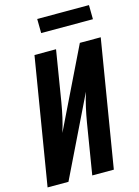

<svg xmlns="http://www.w3.org/2000/svg" viewBox="-136 -1000 778 1075"><g transform="rotate(-15 253.5 -463.0)"><path d="M2 0 123 -735H248L200 -441Q193 -399 183.5 -356.5Q174 -314 161 -273L386 -735H507L386 0H261L309 -294Q316 -336 325.5 -378.5Q335 -421 348 -462L123 0ZM191 -844 190 -926H490L491 -844Z"/></g></svg>

Font: Iosevka Extrabold
Style: Italic
Weight: 800
Italic angle: -9°
Monospace: yes
Designer: Belleve Invis
Foundry: Belleve Invis
Version: Version 32.5.0; ttfautohint (v1.8.4)